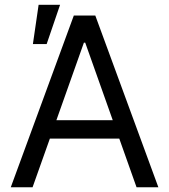

<svg xmlns="http://www.w3.org/2000/svg" viewBox="-20 -793 716 813"><path d="M117.9 0H25.6L292.6 -727.3H383.5L650.6 0H558.2L485.1 -206H191.1ZM218.8 -284.1H457.4L340.9 -612.2H335.2ZM119.3 -606.5 143.5 -772.7H234.4L177.6 -606.5Z"/></svg>

Font: Inter UI
Style: Regular
Weight: 400
Designer: Rasmus Andersson
Foundry: rsms
Version: 3.2;8d6f07862